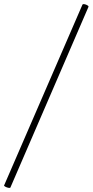

<svg xmlns="http://www.w3.org/2000/svg" viewBox="-59 -753 454 941"><path d="M-8 166Q-9 169 -17.5 167.5Q-26 166 -33 162Q-40 158 -39 156L345 -730Q347 -734 355 -732.5Q363 -731 370 -726.5Q377 -722 374 -718Z"/></svg>

Font: Cormorant Garamond Light Light
Style: Italic
Weight: 300
Italic angle: -10°
Version: Version 4.001